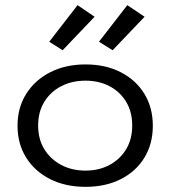

<svg xmlns="http://www.w3.org/2000/svg" viewBox="-20 -717 665 745"><path d="M312 8Q234 8 174.5 -22Q115 -52 81.5 -105.5Q48 -159 48 -229Q48 -299 81.5 -352.5Q115 -406 174.5 -436.5Q234 -467 312 -467Q390 -467 449 -436.5Q508 -406 540.5 -352.5Q573 -299 573 -229Q573 -159 540.5 -105.5Q508 -52 449 -22Q390 8 312 8ZM312 -55Q364 -55 405 -77Q446 -99 469.5 -138Q493 -177 493 -230Q493 -283 469.5 -322Q446 -361 405 -382.5Q364 -404 312 -404Q259 -404 217.5 -382.5Q176 -361 152 -322Q128 -283 128 -230Q128 -177 152 -138Q176 -99 217.5 -77Q259 -55 312 -55ZM417 -522 364 -555 474 -697 541 -652ZM223 -522 171 -555 281 -697 347 -652Z"/></svg>

Font: Inconsolata Expanded
Style: Regular
Weight: 400
Width: 7
Monospace: yes
Designer: Raph Levien, Cyreal, Brenton Simpson
Foundry: Raph Levien, Cyreal, Google
Version: Version 3.100; ttfautohint (v1.8.4.7-5d5b)